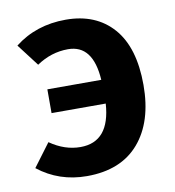

<svg xmlns="http://www.w3.org/2000/svg" viewBox="-68 -607 622 684"><g transform="rotate(-10 242.5 -265.0)"><path d="M214 -546Q323 -546 385 -475.5Q447 -405 447 -269Q447 -136 381.5 -60Q316 16 193 16Q92 16 16 -44L78 -127Q131 -90 188 -90Q294 -90 303 -227H107V-313H302Q294 -441 204 -441Q143 -441 90 -405L29 -485Q107 -546 214 -546Z"/></g></svg>

Font: FiraGO SemiBold
Style: Regular
Weight: 600
Designer: bBox Type
Foundry: bBox Type GmbH
Version: Version 1.001;PS 001.001;hotconv 1.0.88;makeotf.lib2.5.64775